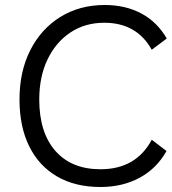

<svg xmlns="http://www.w3.org/2000/svg" viewBox="-20 -740 688 768"><path d="M646 -136Q607 -66 538.5 -29Q470 8 382 8Q281 8 208.5 -34Q136 -76 97 -154.5Q58 -233 58 -342Q58 -454 101 -539Q144 -624 221 -672Q298 -720 399 -720Q482 -720 545.5 -686Q609 -652 647 -586L587 -541Q527 -649 397 -649Q320 -649 261.5 -610Q203 -571 170 -502Q137 -433 137 -342Q137 -210 201.5 -136.5Q266 -63 382 -63Q524 -63 587 -181Z"/></svg>

Font: LivvicRegular
Style: Regular
Weight: 400
Designer: Jacques Le Bailly, Baron von Fonthausen
Version: Version 1.001; ttfautohint (v1.8.2)